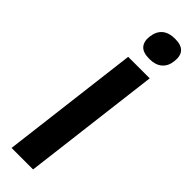

<svg xmlns="http://www.w3.org/2000/svg" viewBox="-310 -917 915 915"><g transform="rotate(45 147.5 -459.5)"><path d="M128 -840Q138 -919 222 -919Q304 -919 294 -840Q290 -804 266.5 -784Q243 -764 203 -764Q159 -764 141.5 -784Q124 -804 128 -840ZM124 -700H269L183 0H38Z"/></g></svg>

Font: Haskoy ExtraBold
Style: Italic
Weight: 800
Designer: Ertekin Erdin
Foundry: Ertekin Erdin
Version: Version 2.000; ttfautohint (v1.8.4.7-5d5b)